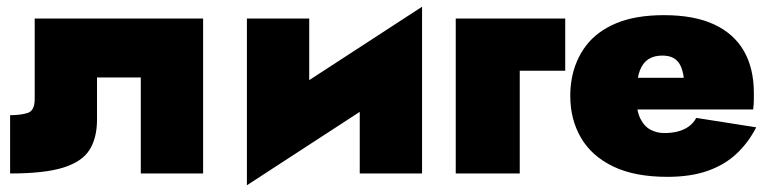

<svg xmlns="http://www.w3.org/2000/svg" viewBox="-20 -515 2295 570"><path d="M583 -460H83V-220Q83 -186 61.5 -179.5Q40 -173 10 -173V0Q112 0 168 -17.5Q224 -35 246 -70.5Q268 -106 268 -160V-285H398V0H583Z M1228 -300 1233 -495 718 -160 713 35ZM898 -460H713V35L898 -125ZM1233 -495 1048 -335V0H1233Z M1333 -460V0H1523V-305H1658V-460Z M1779 -190H2216Q2218 -206 2218 -219.5Q2218 -233 2218 -239Q2218 -312 2188.5 -363.5Q2159 -415 2100 -442.5Q2041 -470 1951 -470Q1867 -470 1809.5 -446Q1752 -422 1719.5 -379Q1687 -336 1677 -279Q1675 -267 1674 -255Q1673 -243 1673 -230Q1673 -161 1704.5 -106.5Q1736 -52 1800 -21Q1864 10 1961 10Q2031 10 2081.5 -8Q2132 -26 2167 -59Q2202 -92 2225 -137L2047 -165Q2039 -150 2025.5 -140Q2012 -130 1993.5 -125Q1975 -120 1951 -120Q1931 -120 1912 -129.5Q1893 -139 1881 -163Q1869 -187 1869 -230L1871 -250Q1871 -283 1879.5 -305.5Q1888 -328 1904.5 -339Q1921 -350 1946 -350Q1966 -350 1979 -343Q1992 -336 1999.5 -321.5Q2007 -307 2010 -284H1779Z"/></svg>

Font: Jost Black
Style: Regular
Weight: 900
Version: Version 3.710